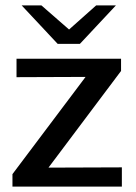

<svg xmlns="http://www.w3.org/2000/svg" viewBox="-20 -689 503 709"><path d="M60 -669H133L235 -580L335 -669H408L275 -527H193ZM26 0V-46L296 -405Q254 -405 169 -404.5Q84 -404 41 -404V-472H427V-427L159 -70Q204 -70 295 -70.5Q386 -71 430 -71V0Z"/></svg>

Font: Coval
Style: Medium
Weight: 500
Foundry: Context Ltd
Version: Version 001.000